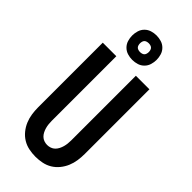

<svg xmlns="http://www.w3.org/2000/svg" viewBox="-306 -1045 1112 1112"><g transform="rotate(45 250.0 -488.5)"><path d="M250 8Q223 8 196 2.5Q169 -3 146 -17Q123 -31 105.5 -52.5Q88 -74 77.5 -99Q67 -124 63 -151Q59 -178 59 -205V-735H170V-205Q170 -192 171.5 -178.5Q173 -165 176.5 -152.5Q180 -140 186 -128Q192 -116 201.5 -106.5Q211 -97 224 -92.5Q237 -88 250 -88Q263 -88 276 -92.5Q289 -97 298.5 -106.5Q308 -116 314 -128Q320 -140 323.5 -152.5Q327 -165 328.5 -178.5Q330 -192 330 -205V-735H441V-205Q441 -178 437 -151Q433 -124 422.5 -99Q412 -74 394.5 -52.5Q377 -31 354 -17Q331 -3 304 2.5Q277 8 250 8ZM250 -785Q230 -785 210.5 -791Q191 -797 176.5 -811.5Q162 -826 156 -845.5Q150 -865 150 -885Q150 -905 156 -924.5Q162 -944 176.5 -958.5Q191 -973 210.5 -979Q230 -985 250 -985Q270 -985 289.5 -979Q309 -973 323.5 -958.5Q338 -944 344 -924.5Q350 -905 350 -885Q350 -865 344 -845.5Q338 -826 323.5 -811.5Q309 -797 289.5 -791Q270 -785 250 -785ZM250 -849Q257 -849 264.5 -851Q272 -853 277 -858Q282 -863 284 -870.5Q286 -878 286 -885Q286 -892 284 -899.5Q282 -907 277 -912Q272 -917 264.5 -919Q257 -921 250 -921Q243 -921 235.5 -919Q228 -917 223 -912Q218 -907 216 -899.5Q214 -892 214 -885Q214 -878 216 -870.5Q218 -863 223 -858Q228 -853 235.5 -851Q243 -849 250 -849Z"/></g></svg>

Font: Iosevka
Style: Bold
Weight: 700
Monospace: yes
Designer: Belleve Invis
Foundry: Belleve Invis
Version: Version 32.5.0; ttfautohint (v1.8.4)